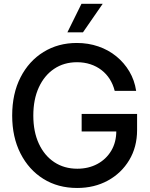

<svg xmlns="http://www.w3.org/2000/svg" viewBox="-20 -961 776 993"><path d="M378.9 11.2Q279.8 11.2 204.3 -35.9Q128.9 -83 85.9 -167.5Q43 -252 43 -363.3Q43 -476.6 86.2 -561Q129.4 -645.5 205.1 -692.1Q280.8 -738.8 377 -738.8Q436.5 -738.8 488.5 -720.9Q540.5 -703.1 581.3 -669.9Q622.1 -636.7 648.9 -591.6Q675.8 -546.4 684.1 -491.2H573.2Q564.9 -524.4 547.6 -551.8Q530.3 -579.1 504.9 -598.6Q479.5 -618.2 447.5 -628.7Q415.5 -639.2 378.4 -639.2Q311 -639.2 260.3 -605.2Q209.5 -571.3 180.9 -509.3Q152.3 -447.3 152.3 -363.3Q152.3 -279.8 180.9 -218Q209.5 -156.2 260.7 -122.3Q312 -88.4 379.9 -88.4Q437.5 -88.4 483.2 -112.8Q528.8 -137.2 555.2 -181.2Q581.5 -225.1 581.5 -283.7L612.3 -281.2H402.3V-371.6H689V-288.6Q689 -200.7 648.4 -133.1Q607.9 -65.4 537.8 -27.1Q467.8 11.2 378.9 11.2ZM328.6 -793.9 401.4 -941.4H511.2L409.2 -793.9Z"/></svg>

Font: Inter 28pt Medium
Style: Regular
Weight: 500
Designer: Rasmus Andersson
Foundry: rsms
Version: Version 4.001;git-66647c0bb